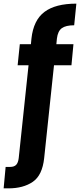

<svg xmlns="http://www.w3.org/2000/svg" viewBox="-83 -797 440 1056"><path d="M-63 239 -52 121H-27Q-5 121 6 109.5Q17 98 20 72L74 -438H14L26 -554H87L90 -585Q101 -686 161.5 -731.5Q222 -777 337 -777L325 -658Q279 -658 257 -642Q235 -626 230 -585L227 -554H321L310 -438H214L160 72Q150 167 97.5 203Q45 239 -37 239Z"/></svg>

Font: Host Grotesk ExtraBold
Style: Regular
Weight: 800
Designer: Doğukan Karapınar
Foundry: Element Type
Version: Version 1.003; ttfautohint (v1.8.4.7-5d5b)